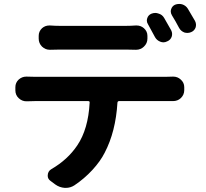

<svg xmlns="http://www.w3.org/2000/svg" viewBox="-20 -876 1025 957"><path d="M952.1 -771.5Q957 -761.7 957 -752.9Q957 -746.1 955.1 -739.3Q949.2 -722.7 932.6 -715.8Q923.8 -711.9 914.1 -711.9Q907.2 -711.9 899.4 -713.9Q881.8 -720.7 873 -736.3Q854.5 -771.5 836.9 -799.8Q831.1 -809.6 831.1 -819.3Q831.1 -824.2 833 -830.1Q837.9 -845.7 852.5 -852.5Q862.3 -856.4 873 -856.4Q879.9 -856.4 887.7 -854.5Q906.2 -848.6 916 -833Q934.6 -801.8 952.1 -771.5ZM833 -725.6Q837.9 -715.8 837.9 -707Q837.9 -700.2 835.9 -693.4Q830.1 -676.8 813.5 -669.9Q803.7 -665 794.9 -665Q787.1 -665 779.3 -668Q761.7 -674.8 752.9 -690.4Q733.4 -727.5 717.8 -754.9Q711.9 -763.7 711.9 -773.4Q711.9 -779.3 713.9 -785.2Q718.8 -800.8 734.4 -807.6Q744.1 -811.5 753.9 -811.5Q761.7 -811.5 769.5 -808.6Q788.1 -803.7 797.9 -787.1Q814.5 -758.8 833 -725.6ZM606.4 -628.9H279.3Q254.9 -628.9 229.5 -627.9Q229.5 -627.9 228.5 -627.9Q206.1 -627.9 189.5 -643.6Q172.9 -660.2 172.9 -683.6V-697.3Q172.9 -719.7 189.5 -735.4Q205.1 -749 225.6 -749Q227.5 -749 229.5 -749Q255.9 -747.1 279.3 -747.1H606.4Q629.9 -747.1 657.2 -749Q659.2 -749 661.1 -749Q681.6 -749 697.3 -735.4Q714.8 -719.7 714.8 -697.3V-683.6Q714.8 -660.2 697.3 -643.6Q680.7 -627.9 658.2 -627.9Q657.2 -627.9 657.2 -627.9Q630.9 -628.9 606.4 -628.9ZM152.3 -493.2H807.6Q821.3 -493.2 840.8 -494.1Q842.8 -494.1 843.8 -494.1Q865.2 -494.1 880.9 -479.5Q898.4 -463.9 898.4 -441.4V-426.8Q898.4 -403.3 880.9 -386.7Q865.2 -372.1 841.8 -372.1Q841.8 -372.1 840.8 -372.1Q823.2 -372.1 807.6 -372.1H573.2Q566.4 -372.1 565.4 -364.3Q556.6 -219.7 502 -115.2Q480.5 -72.3 440.4 -28.8Q400.4 14.6 350.6 47.9Q331.1 60.5 307.6 60.5Q305.7 60.5 302.7 60.5Q276.4 58.6 254.9 43L231.4 25.4Q217.8 15.6 217.8 0Q217.8 -22.5 236.3 -33.2Q317.4 -80.1 365.2 -151.4Q419.9 -232.4 426.8 -364.3Q427.7 -372.1 419.9 -372.1H152.3Q135.7 -372.1 114.3 -371.1Q112.3 -371.1 111.3 -371.1Q89.8 -371.1 73.2 -386.7Q56.6 -402.3 56.6 -425.8V-441.4Q56.6 -463.9 73.2 -479.5Q89.8 -494.1 110.4 -494.1Q112.3 -494.1 114.3 -494.1Q133.8 -493.2 152.3 -493.2Z"/></svg>

Font: Gen Jyuu Gothic P Bold
Style: Bold
Weight: 700
Designer: [Source Han Sans]
Ryoko NISHIZUKA  (kana & ideographs); Paul D. Hunt (Latin, Greek & Cyrillic); Wenlong ZHANG  (bopomofo
Version: Version 1.002.20150607